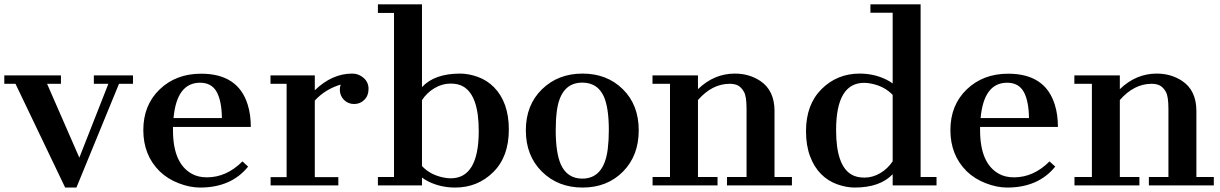

<svg xmlns="http://www.w3.org/2000/svg" viewBox="-20 -842 5539 872"><path d="M50.3 -461.4H-0.5V-499.5H256.8V-461.4H193.8L340.3 -126L472.2 -461.4H406.2V-499.5H584V-461.4H520.5L327.1 9.8H275.9Z M1106.9 -85.4Q1030.3 9.8 888.7 9.8Q841.8 9.8 791 -10Q740.2 -29.8 704.6 -64.5Q630.9 -137.7 630.9 -251.2Q630.9 -364.7 705.1 -436Q779.3 -507.3 893.6 -507.3Q1061.5 -507.3 1105 -366.7Q1119.1 -321.8 1119.1 -265.6H765.6V-251Q765.6 -100.1 851.1 -52.7Q879.9 -36.6 919.9 -36.6Q1008.8 -36.6 1081.1 -108.9ZM987.8 -305.7Q986.8 -383.8 963.9 -425Q940.9 -466.3 888.7 -466.3Q782.7 -466.3 768.1 -305.7Z M1409.7 -432.1Q1488.3 -507.8 1579.6 -507.8Q1608.9 -507.8 1631.3 -488.3Q1653.8 -468.8 1653.8 -438.2Q1653.8 -407.7 1634.8 -388.7Q1615.7 -369.6 1588.4 -369.6Q1561 -369.6 1542.2 -388.4Q1523.4 -407.2 1523.4 -435.1Q1523.4 -446.3 1527.3 -458Q1456.5 -436.5 1409.7 -385.3V-37.6H1516.6V0H1209V-37.6H1281.7V-461.4H1208.5V-499.5H1409.7Z M1896.5 -446.3Q1953.1 -507.8 2069.8 -507.8Q2107.9 -507.8 2149.7 -492.9Q2191.4 -478 2223.1 -446.3Q2291 -377.4 2291 -253.9Q2291 -130.4 2220.2 -60.3Q2149.4 9.8 2047.4 9.8Q1981.9 9.8 1926.8 -17.1Q1909.7 -25.4 1896.5 -35.6V0H1696.3V-38.1H1769.5V-783.2H1696.3V-822.3H1896.5ZM2026.9 -32.2Q2154.3 -32.2 2154.3 -247.1Q2154.3 -406.7 2085.4 -448.2Q2061.5 -462.9 2024.4 -462.4Q1987.3 -461.9 1952.9 -441.4Q1918.5 -420.9 1896.5 -387.2V-87.9Q1933.1 -48.3 1992.7 -36.1Q2010.3 -32.2 2026.9 -32.2Z M2368.2 -250Q2368.2 -365.2 2441.4 -436.5Q2514.6 -507.8 2625.7 -507.8Q2736.8 -507.8 2808.8 -436.8Q2880.9 -365.7 2880.9 -250.2Q2880.9 -134.8 2809.3 -62.5Q2737.8 9.8 2626 9.8Q2514.2 9.8 2441.2 -62.5Q2368.2 -134.8 2368.2 -250ZM2624.5 -30.8Q2723.1 -30.8 2740.2 -165Q2745.1 -205.1 2745.1 -251Q2745.1 -354 2721.7 -405.3Q2692.9 -466.8 2624.5 -466.8Q2525.9 -466.8 2508.8 -336.9Q2503.9 -297.4 2503.9 -251Q2503.9 -147.5 2527.3 -94.7Q2556.6 -30.8 2624.5 -30.8Z M3293.9 -461.4Q3214.4 -461.4 3149.9 -387.7V-38.1H3238.8V0H2943.8V-38.1H3022.9V-461.4H2943.4V-499.5H3149.9V-437Q3223.1 -507.8 3317.4 -507.8Q3382.3 -507.8 3432.6 -474.6Q3497.6 -431.6 3497.6 -337.9V-38.1H3576.7V0H3281.7V-38.1H3370.6V-347.7Q3370.6 -404.8 3358.6 -425.3Q3346.7 -445.8 3331.8 -453.6Q3316.9 -461.4 3293.9 -461.4Z M4034.2 -50.8Q3976.6 9.8 3861.8 9.8Q3823.7 9.8 3782 -5.1Q3740.2 -20 3708.7 -51.8Q3677.2 -83.5 3658.9 -132.6Q3640.6 -181.6 3640.6 -246.1Q3640.6 -367.2 3711.4 -437.5Q3782.2 -507.8 3884.3 -507.8Q3948.7 -507.8 4003.4 -481.4Q4021 -473.1 4034.2 -462.9V-784.2H3933.1V-822.3H4161.1V-38.1H4233.4V0H4034.2ZM3904.8 -465.8Q3777.3 -465.8 3777.3 -251Q3777.3 -91.3 3846.2 -49.8Q3870.1 -35.2 3907 -35.4Q3943.8 -35.6 3977.8 -55.7Q4011.7 -75.7 4034.2 -109.4V-411.1Q3996.6 -450.2 3938.5 -461.9Q3920.9 -465.8 3904.8 -465.8Z M4772.5 -85.4Q4695.8 9.8 4554.2 9.8Q4507.3 9.8 4456.5 -10Q4405.8 -29.8 4370.1 -64.5Q4296.4 -137.7 4296.4 -251.2Q4296.4 -364.7 4370.6 -436Q4444.8 -507.3 4559.1 -507.3Q4727.1 -507.3 4770.5 -366.7Q4784.7 -321.8 4784.7 -265.6H4431.2V-251Q4431.2 -100.1 4516.6 -52.7Q4545.4 -36.6 4585.4 -36.6Q4674.3 -36.6 4746.6 -108.9ZM4653.3 -305.7Q4652.3 -383.8 4629.4 -425Q4606.4 -466.3 4554.2 -466.3Q4448.2 -466.3 4433.6 -305.7Z M5210 -461.4Q5130.4 -461.4 5065.9 -387.7V-38.1H5154.8V0H4859.9V-38.1H4939V-461.4H4859.4V-499.5H5065.9V-437Q5139.2 -507.8 5233.4 -507.8Q5298.3 -507.8 5348.6 -474.6Q5413.6 -431.6 5413.6 -337.9V-38.1H5492.7V0H5197.8V-38.1H5286.6V-347.7Q5286.6 -404.8 5274.7 -425.3Q5262.7 -445.8 5247.8 -453.6Q5232.9 -461.4 5210 -461.4Z"/></svg>

Font: Cantata One
Style: Regular
Weight: 400
Designer: Joana Maria Correia da Silva
Foundry: Joana Maria Correia da Silva
Version: Version 1.002